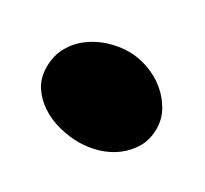

<svg xmlns="http://www.w3.org/2000/svg" viewBox="-55 -536 336 315"><g transform="rotate(30 113.5 -378.0)"><path d="M216.8 -376Q216.8 -355.5 208 -340.3Q199.2 -325.2 185.1 -314.5Q170.9 -303.7 152.8 -298.3Q134.8 -293 116.2 -293Q98.6 -293 79.6 -297.9Q60.5 -302.7 44.9 -313Q29.3 -323.2 19.5 -338.4Q9.8 -353.5 9.8 -374Q9.8 -395.5 19 -412.1Q28.3 -428.7 43.5 -439.9Q58.6 -451.2 77.1 -457Q95.7 -462.9 115.2 -462.9Q132.8 -462.9 150.9 -456.5Q168.9 -450.2 183.6 -438.5Q198.2 -426.8 207.5 -410.6Q216.8 -394.5 216.8 -376Z"/></g></svg>

Font: Fontdiner Swanky
Style: Regular
Weight: 400
Designer: Font Diner, Inc
Foundry: Font Diner, Inc
Version: Version 1.000